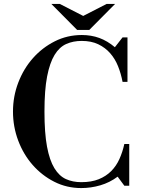

<svg xmlns="http://www.w3.org/2000/svg" viewBox="-20 -944 727 976"><path d="M393 12Q319 12 256 -20Q193 -52 146 -105.5Q99 -159 72.5 -229.5Q46 -300 46 -377Q46 -454 73 -524.5Q100 -595 147.5 -648.5Q195 -702 258.5 -734Q322 -766 396 -766Q444 -766 485 -751Q526 -736 564 -704L603 -754H628V-528H603Q595 -570 580 -607.5Q565 -645 540 -673.5Q515 -702 479.5 -719Q444 -736 395 -736Q352 -736 317 -720.5Q282 -705 257.5 -665Q233 -625 219.5 -555.5Q206 -486 206 -377Q206 -268 219 -198.5Q232 -129 256.5 -89Q281 -49 315.5 -33.5Q350 -18 393 -18Q445 -18 482 -33Q519 -48 545 -74Q571 -100 587 -135.5Q603 -171 612 -212H637V0H612L578 -46Q538 -16 490 -2Q442 12 393 12ZM565 -924 434 -792H372L241 -924H284L403 -863L522 -924Z"/></svg>

Font: Libre Bodoni
Style: Regular
Weight: 400
Designer: Pablo Impallari, Rodrigo Fuenzalida
Foundry: Pablo Impallari, Rodrigo Fuenzalida
Version: Version 1.001; ttfautohint (v1.5.65-e2d9)